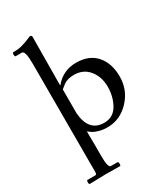

<svg xmlns="http://www.w3.org/2000/svg" viewBox="-242 -857 1086 1239"><g transform="rotate(-30 301.5 -237.5)"><path d="M204 -735 201 -375H203Q265 -450 362 -450Q459 -450 511 -390.5Q563 -331 563 -231.5Q563 -132 494.5 -59.5Q426 13 331 13Q297 13 268.5 4.5Q240 -4 229.5 -11Q219 -18 202 -31Q203 -14 203 70V152Q203 240 224 240H273Q281 240 281 255Q281 270 275 270L166 269L50 272Q43 272 43 257Q43 242 48 242H106Q118 242 118 225V-584Q118 -681 93 -681H48Q40 -681 40 -696Q40 -711 46 -711Q87 -711 112 -718.5Q137 -726 147 -729.5Q157 -733 171.5 -739.5Q186 -746 189 -747Q204 -747 204 -735ZM328 -23Q396 -23 429.5 -81.5Q463 -140 463 -214Q463 -288 422 -338.5Q381 -389 311 -389Q263 -389 234 -368Q219 -357 212 -350.5Q205 -344 203 -343V-164Q215 -23 328 -23Z"/></g></svg>

Font: Sedan
Style: Regular
Weight: 400
Designer: Sebastian Salazar
Foundry: Sebastian Salazar
Version: Version 1.001